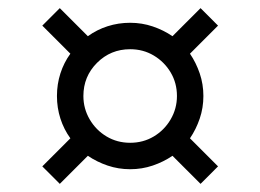

<svg xmlns="http://www.w3.org/2000/svg" viewBox="-20 -496 640 472"><path d="M300 -80Q271 -80 244.5 -89Q218 -98 196 -113L127 -44L84 -87L153 -156Q137 -178 128.5 -204.5Q120 -231 120 -260Q120 -289 128.5 -315.5Q137 -342 153 -364L84 -433L127 -476L196 -407Q218 -423 244.5 -431.5Q271 -440 300 -440Q329 -440 355.5 -431Q382 -422 404 -407L473 -476L516 -433L447 -364Q462 -342 471 -315.5Q480 -289 480 -260Q480 -231 471 -204.5Q462 -178 447 -156L516 -87L473 -44L404 -113Q382 -98 355.5 -89Q329 -80 300 -80ZM300 -145Q332 -145 358 -160.5Q384 -176 399.5 -202.5Q415 -229 415 -260Q415 -292 399.5 -318Q384 -344 358 -359.5Q332 -375 300 -375Q252 -375 218.5 -341.5Q185 -308 185 -260Q185 -229 200.5 -202.5Q216 -176 242 -160.5Q268 -145 300 -145Z"/></svg>

Font: M PLUS Code Latin 60
Style: Regular
Weight: 400
Width: 7
Monospace: yes
Designer: Coji Morishita
Foundry: UNDERFOREST DESIGN
Version: Version 1.005; ttfautohint (v1.8.3)